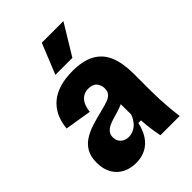

<svg xmlns="http://www.w3.org/2000/svg" viewBox="-222 -853 967 967"><g transform="rotate(-45 261.0 -369.5)"><path d="M166 13Q127 13 95 -3Q63 -19 44.5 -51Q26 -83 26 -130Q26 -172 42 -200.5Q58 -229 86.5 -247Q115 -265 152 -276.5Q189 -288 231 -298Q260 -305 280 -312.5Q300 -320 310 -332Q320 -344 320 -365Q320 -388 306 -405.5Q292 -423 260 -423Q238 -423 221.5 -412.5Q205 -402 195.5 -382.5Q186 -363 183 -335L41 -358Q45 -402 61 -436Q77 -470 105.5 -494Q134 -518 174.5 -530Q215 -542 267 -542Q341 -542 387 -516.5Q433 -491 454 -440.5Q475 -390 475 -312V-198Q475 -166 476.5 -132Q478 -98 481 -64Q484 -30 488 0H351Q345 -29 341 -58.5Q337 -88 335 -122H316Q307 -80 287 -49.5Q267 -19 236.5 -3Q206 13 166 13ZM233 -106Q248 -106 262 -111.5Q276 -117 287.5 -127Q299 -137 307.5 -150.5Q316 -164 321 -179L320 -274L348 -268Q333 -257 314 -249Q295 -241 276 -235.5Q257 -230 238.5 -224.5Q220 -219 205.5 -211Q191 -203 182.5 -191.5Q174 -180 174 -162Q174 -136 191 -121Q208 -106 233 -106ZM313 -589H192L258 -752H412Z"/></g></svg>

Font: Bricolage Grotesque 24pt SemiCondensed ExtraBold
Style: Regular
Weight: 800
Width: 4
Designer: Mathieu Triay
Foundry: Atelier Triay
Version: Version 1.001;gftools[0.9.33.dev8+g029e19f]